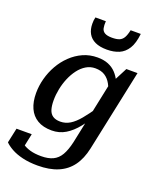

<svg xmlns="http://www.w3.org/2000/svg" viewBox="-202 -894 1023 1245"><g transform="rotate(20 309.5 -271.5)"><path d="M379 22 472 -422 479 -425 539 -541H616L497 22Q481 97 445 146Q409 195 351 219.5Q293 244 211 244Q153 244 107 233Q61 222 29 204Q-3 186 -20 168L2 66H107L81 189Q69 187 61 178Q53 169 49.5 156.5Q46 144 46 132.5Q46 121 50 114Q63 131 84 146Q105 161 136.5 170Q168 179 212 179Q261 179 293.5 163.5Q326 148 346 113.5Q366 79 379 22ZM525 -378 484 -342Q475 -382 458.5 -412.5Q442 -443 415.5 -460Q389 -477 349 -477Q315 -477 286 -459.5Q257 -442 234.5 -412Q212 -382 196.5 -345Q181 -308 173 -268Q165 -228 165 -190Q165 -152 173 -126Q181 -100 200.5 -87Q220 -74 252 -74Q288 -74 319 -93Q350 -112 381.5 -150Q413 -188 450 -242L468 -210Q432 -147 394 -99.5Q356 -52 313.5 -26.5Q271 -1 219 -1Q160 -1 120.5 -24.5Q81 -48 61.5 -91.5Q42 -135 42 -195Q42 -245 55.5 -295.5Q69 -346 94.5 -391Q120 -436 157 -471.5Q194 -507 239.5 -527.5Q285 -548 339 -548Q382 -548 413.5 -535Q445 -522 467 -498.5Q489 -475 503 -444.5Q517 -414 525 -378ZM376 -616Q424 -616 460 -631.5Q496 -647 519 -684Q542 -721 549 -787H479Q472 -753 461 -734Q450 -715 431.5 -707.5Q413 -700 381 -700Q348 -700 331 -710Q314 -720 310 -739.5Q306 -759 308 -787H236Q233 -775 232 -765Q231 -755 231 -743Q231 -703 247 -674.5Q263 -646 295 -631Q327 -616 376 -616Z"/></g></svg>

Font: Roboto Serif 20pt Medium
Style: Italic
Weight: 500
Italic angle: -10°
Version: Version 1.008